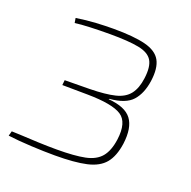

<svg xmlns="http://www.w3.org/2000/svg" viewBox="-95 -580 674 679"><g transform="rotate(20 242.0 -240.0)"><path d="M222 -486Q298 -486 341.5 -475Q385 -464 400.5 -436Q416 -408 409 -358Q402 -309 377 -281Q352 -253 292 -248L290 -246Q354 -241 377.5 -209.5Q401 -178 393 -116Q386 -67 364 -40.5Q342 -14 297.5 -4Q253 6 179 6Q139 6 89.5 3.5Q40 1 2 -4L7 -22Q19 -22 46 -20.5Q73 -19 108 -17.5Q143 -16 178 -16Q245 -16 284 -24Q323 -32 342.5 -55.5Q362 -79 368 -123Q377 -190 342.5 -212.5Q308 -235 214 -236L119 -237L121 -256L215 -257Q274 -258 309 -266.5Q344 -275 361.5 -297.5Q379 -320 384 -359Q390 -404 376.5 -426.5Q363 -449 324.5 -456.5Q286 -464 216 -464Q179 -464 142 -462.5Q105 -461 85 -458L82 -476Q120 -482 156 -484Q192 -486 222 -486Z"/></g></svg>

Font: Exo 2 Thin
Style: Italic
Weight: 250
Italic angle: -8°
Designer: Natanael Gama
Foundry: Natanael Gama
Version: Version 2.010